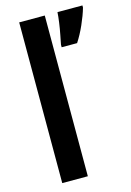

<svg xmlns="http://www.w3.org/2000/svg" viewBox="-117 -819 597 877"><g transform="rotate(-15 182.0 -380.0)"><path d="M186 0H65V-760H186ZM364 -750Q354 -715 335.5 -673.5Q317 -632 296 -600H223V-612Q226 -628 231.5 -655.5Q237 -683 241 -712Q245 -741 246 -760H364Z"/></g></svg>

Font: Noto Sans Bengali Condensed SemiBold
Style: Regular
Weight: 600
Width: 3
Designer: Joana Ranito - Universal Thirst; Jelle Bosma - Monotype Design Team
Foundry: Universal Thirst ehf.
Version: Version 3.000; ttfautohint (v1.8.4.7-5d5b)